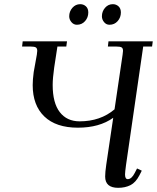

<svg xmlns="http://www.w3.org/2000/svg" viewBox="-20 -902 759 929"><path d="M86.9 -676.8 89.8 -702.1H304.2L300.8 -676.8H257.8L242.2 -575.2Q234.9 -522.9 234.9 -491.2Q234.9 -403.8 269.3 -359.4Q303.7 -314.9 365.2 -314.9Q465.8 -314.9 534.2 -373L573.2 -637.2Q575.2 -650.9 575.2 -655.8Q575.2 -668.5 568.4 -672.6Q561.5 -676.8 543 -676.8H502L504.9 -702.1H719.2L715.8 -676.8H672.9L589.8 -104Q585 -68.8 585 -58.1Q585 -35.2 598.1 -35.2Q616.7 -35.2 631.8 -64.9L643.1 -86.9L666 -76.2L654.8 -54.2Q636.7 -19 611.1 -6.1Q585.4 6.8 551.8 6.8Q488.8 6.8 488.8 -47.9Q488.8 -68.4 494.1 -105L527.8 -332Q460.9 -284.2 356.9 -284.2Q251 -284.2 194.6 -338.4Q138.2 -392.6 138.2 -490.2Q138.2 -516.6 143.1 -553.2L158.2 -637.2Q160.2 -650.9 160.2 -655.8Q160.2 -668.5 153.3 -672.6Q146.5 -676.8 127.9 -676.8ZM314.9 -823.2Q314.9 -846.7 330.3 -864.3Q345.7 -881.8 368.2 -881.8Q384.3 -881.8 395.8 -871.3Q407.2 -860.8 407.2 -841.8Q407.2 -817.4 391.6 -799.8Q376 -782.2 352.1 -782.2Q336.4 -782.2 325.7 -794.9Q314.9 -807.6 314.9 -823.2ZM473.1 -823.2Q473.1 -846.7 488.3 -864.3Q503.4 -881.8 525.9 -881.8Q542 -881.8 553.5 -871.3Q564.9 -860.8 564.9 -841.8Q564.9 -817.4 549.3 -799.8Q533.7 -782.2 509.8 -782.2Q494.1 -782.2 483.6 -794.9Q473.1 -807.6 473.1 -823.2Z"/></svg>

Font: Dihjauti S
Style: Bold Italic
Weight: 700
Italic angle: -9°
Designer: T. Christopher White
Version: Version 3.0.0